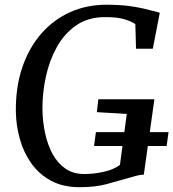

<svg xmlns="http://www.w3.org/2000/svg" viewBox="-20 -771 721 799"><path d="M311 8Q242.7 8 192.8 -18.7Q143 -45.5 110.8 -90.6Q78.6 -135.6 62.8 -191.6Q47 -247.6 46 -306Q44.7 -407.2 72.3 -489.2Q99.9 -571.2 150.8 -629.9Q201.7 -688.5 270.8 -719.9Q340 -751.3 422.1 -751.3Q475.2 -751.3 513.1 -746.5Q551 -741.6 577.5 -735.3Q604 -729 622.5 -724Q628.3 -722.5 633.7 -721Q639.2 -719.5 644.9 -718L615.9 -568.2H546.1L543.2 -670.8Q524.2 -683 495.9 -691.4Q467.7 -699.8 416.6 -699.8Q347.5 -699.8 298.1 -666.1Q248.6 -632.4 217.3 -576.5Q185.9 -520.5 171.1 -452.9Q156.3 -385.2 156.6 -317.1Q157.3 -265.9 167.5 -217.6Q177.6 -169.3 198.5 -130.7Q219.5 -92 252.2 -69.4Q284.9 -46.8 330.6 -46.8Q370.7 -46.8 412 -56.1Q453.3 -65.4 479.1 -84.6L507.6 -296.7L383 -304.3L389.2 -357.9H622.5L578.5 -44.2Q564.1 -44.2 545.9 -39.2Q527.7 -34.2 506.8 -28.2Q468.6 -17.2 422.9 -4.6Q377.2 8 311 8ZM371.3 -163.5 379.1 -221H681.3L673.5 -163.5Z"/></svg>

Font: Merriweather Light
Style: Italic
Weight: 300
Italic angle: -7.8°
Designer: Eben Sorkin
Foundry: Eben Sorkin
Version: Version 2.101